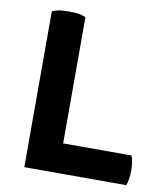

<svg xmlns="http://www.w3.org/2000/svg" viewBox="-81 -783 745 852"><g transform="rotate(10 291.5 -357.5)"><path d="M544.9 0Q549.8 -9.8 552.7 -28.3Q555.7 -46.9 555.7 -68.4Q555.7 -87.9 552.7 -106.4Q549.8 -124 544.9 -133.8Q442.4 -133.8 237.3 -133.8Q237.3 -276.4 237.3 -702.1Q226.6 -708 208 -711.9Q189.5 -714.8 162.1 -714.8Q135.7 -714.8 116.2 -711.9Q97.7 -708 85.9 -702.1Q85.9 -665 85.9 -589.8Q85.9 -442.4 85.9 0Q201.2 0 544.9 0Z"/></g></svg>

Font: cl
Style: Bold
Weight: 400
Designer: Mitja Miklavcic
Version: Version 7.504; 2011; Build 1021